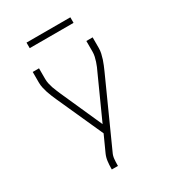

<svg xmlns="http://www.w3.org/2000/svg" viewBox="-213 -816 1026 1138"><g transform="rotate(-30 300.0 -247.0)"><path d="M212 205V198Q212 174 215 149.5Q218 125 228 103L277 -5L135 -320Q128 -336 121 -352.5Q114 -369 108.5 -386Q103 -403 99 -421Q95 -439 95 -457V-530H138V-457Q138 -441 141.5 -425Q145 -409 150 -394Q155 -379 161.5 -364.5Q168 -350 174 -335L299 -55L426 -336Q433 -350 439 -364.5Q445 -379 450 -394Q455 -409 458.5 -425Q462 -441 462 -457V-530H505V-457Q505 -439 501 -421Q497 -403 491.5 -386Q486 -369 479 -352.5Q472 -336 465 -320L267 119Q258 137 256 157.5Q254 178 254 198V205ZM450 -661H150V-699H450Z"/></g></svg>

Font: Iosevka Curly XLtEx
Style: Regular
Weight: 200
Width: 7
Monospace: yes
Designer: Belleve Invis
Foundry: Belleve Invis
Version: Version 11.1.0; ttfautohint (v1.8.3)